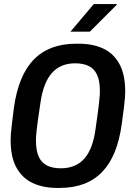

<svg xmlns="http://www.w3.org/2000/svg" viewBox="-20 -910 640 940"><path d="M259 10Q191 10 140 -14Q89 -38 60.5 -89.5Q32 -141 32 -225Q32 -239 33.5 -257Q35 -275 38.5 -305Q42 -335 48 -382Q70 -541 145.5 -618.5Q221 -696 352 -696H366Q434 -696 485 -672.5Q536 -649 564.5 -597Q593 -545 593 -461Q593 -448 591.5 -429.5Q590 -411 586.5 -381Q583 -351 576 -303Q555 -145 479.5 -67.5Q404 10 273 10ZM277 -86Q351 -86 393 -133.5Q435 -181 448 -280Q456 -333 460 -366Q464 -399 466 -417.5Q468 -436 468.5 -446.5Q469 -457 469 -464Q469 -516 454.5 -545.5Q440 -575 413 -587.5Q386 -600 348 -600Q276 -600 234 -552.5Q192 -505 178 -407Q170 -354 165.5 -321Q161 -288 159 -269Q157 -250 156.5 -240Q156 -230 156 -222Q156 -171 170.5 -141Q185 -111 212.5 -98.5Q240 -86 277 -86ZM325 -755 439 -890H552V-887L420 -755Z"/></svg>

Font: Chivo Mono Medium
Style: Italic
Weight: 500
Italic angle: -8.05°
Monospace: yes
Designer: Hector Gatti
Foundry: Omnibus-Type
Version: Version 1.008